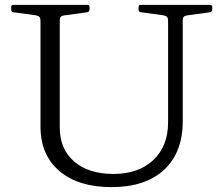

<svg xmlns="http://www.w3.org/2000/svg" viewBox="-20 -759 914 787"><path d="M729 -262Q729 -134 652.5 -63Q576 8 437 8Q301 8 223.5 -58Q146 -124 146 -240V-739H225V-236Q225 -148 284 -97Q343 -46 445 -46Q548 -46 608.5 -103Q669 -160 669 -258V-739H729ZM26 -730Q26 -739 34 -739H338Q347 -739 347 -731V-720Q347 -712 339 -709L244 -696Q234 -695 229.5 -690.5Q225 -686 225 -675V-522H146V-673Q146 -684 142 -689Q138 -694 128 -696L34 -709Q26 -710 26 -719ZM548 -730Q548 -739 556 -739H841Q850 -739 850 -731V-720Q850 -712 842 -709L748 -696Q738 -695 733.5 -690.5Q729 -686 729 -675V-522H669V-673Q669 -684 665 -689Q661 -694 651 -696L557 -709Q548 -710 548 -719Z"/></svg>

Font: Hahmlet Light
Style: Regular
Weight: 300
Designer: Minjoo Ham & Mark Frömberg
Foundry: hypertype
Version: Version 1.002